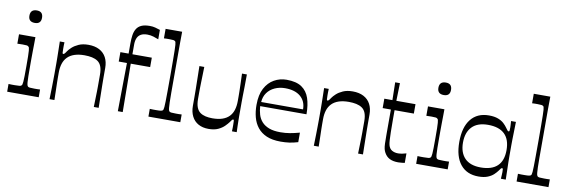

<svg xmlns="http://www.w3.org/2000/svg" viewBox="-54 -1158 4710 1589"><g transform="rotate(10 2301.0 -363.5)"><path d="M34 0V-65Q49 -64 62 -64Q75 -64 87 -64Q115 -64 126 -65.5Q137 -67 141 -71Q146 -75 148 -81.5Q150 -88 151.5 -105Q153 -122 153.5 -153Q154 -184 154 -236Q154 -287 153.5 -318Q153 -349 151.5 -365.5Q150 -382 148 -389Q146 -396 141 -399Q137 -404 127 -405.5Q117 -407 92 -407Q82 -407 71.5 -406.5Q61 -406 48 -406V-485H186Q186 -463 185.5 -431Q185 -399 184.5 -365Q184 -331 184 -301Q184 -271 184 -251Q184 -193 184.5 -159Q185 -125 186.5 -107Q188 -89 190.5 -82Q193 -75 197 -71Q202 -67 212.5 -65.5Q223 -64 252 -64Q262 -64 273.5 -64Q285 -64 299 -65V0ZM160 -600Q106 -600 106 -652Q106 -705 160 -705Q212 -705 212 -652Q212 -600 160 -600Z M390 0Q392 -60 392.5 -99.5Q393 -139 393.5 -166.5Q394 -194 394 -216Q394 -238 394 -263Q394 -288 394 -309.5Q394 -331 393.5 -355Q393 -379 392.5 -410.5Q392 -442 391 -485H430Q429 -469 429 -454.5Q429 -440 429 -430Q429 -405 430 -396.5Q431 -388 436 -388Q441 -388 446.5 -393Q452 -398 463 -415Q473 -430 494 -449.5Q515 -469 548.5 -484Q582 -499 630 -499Q684 -499 722 -479Q760 -459 779.5 -422Q799 -385 799 -335Q799 -289 799 -255.5Q799 -222 799.5 -194.5Q800 -167 800.5 -139Q801 -111 801.5 -78Q802 -45 803 0H762Q763 -44 764 -75Q765 -106 765.5 -130Q766 -154 766 -174.5Q766 -195 766 -218Q766 -241 766 -272Q766 -314 755.5 -341Q745 -368 724.5 -382Q704 -396 676 -402Q648 -408 613 -408Q564 -408 528.5 -396Q493 -384 470.5 -361Q448 -338 437.5 -305Q427 -272 427 -230Q427 -208 427 -189.5Q427 -171 427.5 -148Q428 -125 429 -90Q430 -55 431 0Z M964 0 969 -406H900V-485H969Q969 -502 969 -521Q969 -540 969 -570Q969 -609 973.5 -640Q978 -671 992 -694Q1006 -717 1032.5 -729Q1059 -741 1103 -741Q1128 -741 1148.5 -735.5Q1169 -730 1190 -723V-644Q1173 -651 1147.5 -659Q1122 -667 1095 -667Q1063 -667 1042.5 -656Q1022 -645 1012 -624Q1002 -603 1001 -572Q1001 -540 1001 -521Q1001 -502 1001 -485H1164V-406H1001L1005 0Z M1221 0V-65Q1237 -64 1250.5 -64Q1264 -64 1276 -64Q1303 -64 1313.5 -66Q1324 -68 1328 -71Q1332 -74 1334 -80Q1336 -86 1337.5 -101.5Q1339 -117 1339.5 -148Q1340 -179 1340.5 -231.5Q1341 -284 1341 -364Q1341 -443 1340.5 -495Q1340 -547 1339.5 -577.5Q1339 -608 1337.5 -624Q1336 -640 1334 -646Q1332 -652 1328 -654Q1324 -658 1314 -659.5Q1304 -661 1280 -661Q1270 -661 1259 -661Q1248 -661 1235 -660V-740H1374Q1374 -715 1373.5 -691.5Q1373 -668 1373 -640Q1373 -612 1373 -574.5Q1373 -537 1373 -484.5Q1373 -432 1373 -359Q1373 -280 1373 -228.5Q1373 -177 1374 -147Q1375 -117 1376.5 -101.5Q1378 -86 1380.5 -80Q1383 -74 1386 -71Q1391 -67 1402 -65.5Q1413 -64 1441 -64Q1452 -64 1463.5 -64Q1475 -64 1489 -65V0Z M1728 14Q1678 14 1642 -6Q1606 -26 1587 -63.5Q1568 -101 1568 -151Q1568 -196 1568 -229.5Q1568 -263 1567.5 -291Q1567 -319 1566.5 -346.5Q1566 -374 1565.5 -407Q1565 -440 1564 -485H1605Q1604 -441 1603 -410Q1602 -379 1601.5 -355.5Q1601 -332 1600.5 -311.5Q1600 -291 1600 -268Q1600 -245 1600 -215Q1600 -173 1610.5 -145.5Q1621 -118 1640.5 -104Q1660 -90 1686.5 -84Q1713 -78 1744 -78Q1793 -78 1828 -90Q1863 -102 1885 -125Q1907 -148 1917 -181Q1927 -214 1927 -256Q1927 -278 1927 -296.5Q1927 -315 1926.5 -338Q1926 -361 1925 -396Q1924 -431 1922 -485H1963Q1963 -423 1962 -379Q1961 -335 1960.5 -305Q1960 -275 1960 -253.5Q1960 -232 1960 -214.5Q1960 -197 1960 -179Q1960 -153 1960 -132Q1960 -111 1960.5 -91Q1961 -71 1961.5 -49Q1962 -27 1963 0H1923Q1924 -18 1924 -31.5Q1924 -45 1924 -55Q1924 -81 1923 -89.5Q1922 -98 1917 -98Q1912 -98 1907 -93Q1902 -88 1891 -71Q1880 -56 1860 -36Q1840 -16 1808 -1Q1776 14 1728 14Z M2334 14Q2263 14 2215.5 -6.5Q2168 -27 2139 -63.5Q2110 -100 2097.5 -148Q2085 -196 2085 -251Q2085 -336 2114 -390.5Q2143 -445 2191 -472Q2239 -499 2295 -499Q2377 -499 2422.5 -468Q2468 -437 2487 -380.5Q2506 -324 2506 -246H2117Q2119 -209 2129 -175.5Q2139 -142 2162 -116.5Q2185 -91 2223 -76.5Q2261 -62 2318 -62Q2360 -62 2397.5 -68.5Q2435 -75 2479 -87V-7Q2439 5 2405.5 9.5Q2372 14 2334 14ZM2471 -281Q2471 -349 2425 -388.5Q2379 -428 2295 -428Q2248 -428 2208.5 -410Q2169 -392 2145.5 -359Q2122 -326 2119 -281Z M2611 0Q2613 -60 2613.5 -99.5Q2614 -139 2614.5 -166.5Q2615 -194 2615 -216Q2615 -238 2615 -263Q2615 -288 2615 -309.5Q2615 -331 2614.5 -355Q2614 -379 2613.5 -410.5Q2613 -442 2612 -485H2651Q2650 -469 2650 -454.5Q2650 -440 2650 -430Q2650 -405 2651 -396.5Q2652 -388 2657 -388Q2662 -388 2667.5 -393Q2673 -398 2684 -415Q2694 -430 2715 -449.5Q2736 -469 2769.5 -484Q2803 -499 2851 -499Q2905 -499 2943 -479Q2981 -459 3000.5 -422Q3020 -385 3020 -335Q3020 -289 3020 -255.5Q3020 -222 3020.5 -194.5Q3021 -167 3021.5 -139Q3022 -111 3022.5 -78Q3023 -45 3024 0H2983Q2984 -44 2985 -75Q2986 -106 2986.5 -130Q2987 -154 2987 -174.5Q2987 -195 2987 -218Q2987 -241 2987 -272Q2987 -314 2976.5 -341Q2966 -368 2945.5 -382Q2925 -396 2897 -402Q2869 -408 2834 -408Q2785 -408 2749.5 -396Q2714 -384 2691.5 -361Q2669 -338 2658.5 -305Q2648 -272 2648 -230Q2648 -208 2648 -189.5Q2648 -171 2648.5 -148Q2649 -125 2650 -90Q2651 -55 2652 0Z M3322 14Q3279 14 3250.5 0Q3222 -14 3205 -45Q3197 -59 3193 -76Q3189 -93 3188 -119.5Q3187 -146 3187 -191Q3187 -222 3187 -256.5Q3187 -291 3187 -322.5Q3187 -354 3187 -376.5Q3187 -399 3187 -406H3118V-485H3186L3183 -634H3223L3219 -485H3380V-406H3218Q3218 -385 3218 -365.5Q3218 -346 3218 -329Q3218 -264 3219 -221.5Q3220 -179 3221.5 -154Q3223 -129 3227 -114Q3235 -84 3257 -71.5Q3279 -59 3308 -59Q3326 -59 3344.5 -63Q3363 -67 3377 -71V9Q3368 10 3353 12Q3338 14 3322 14Z M3471 0V-65Q3486 -64 3499 -64Q3512 -64 3524 -64Q3552 -64 3563 -65.5Q3574 -67 3578 -71Q3583 -75 3585 -81.5Q3587 -88 3588.5 -105Q3590 -122 3590.5 -153Q3591 -184 3591 -236Q3591 -287 3590.5 -318Q3590 -349 3588.5 -365.5Q3587 -382 3585 -389Q3583 -396 3578 -399Q3574 -404 3564 -405.5Q3554 -407 3529 -407Q3519 -407 3508.5 -406.5Q3498 -406 3485 -406V-485H3623Q3623 -463 3622.5 -431Q3622 -399 3621.5 -365Q3621 -331 3621 -301Q3621 -271 3621 -251Q3621 -193 3621.5 -159Q3622 -125 3623.5 -107Q3625 -89 3627.5 -82Q3630 -75 3634 -71Q3639 -67 3649.5 -65.5Q3660 -64 3689 -64Q3699 -64 3710.5 -64Q3722 -64 3736 -65V0ZM3597 -600Q3543 -600 3543 -652Q3543 -705 3597 -705Q3649 -705 3649 -652Q3649 -600 3597 -600Z M3996 14Q3898 14 3844.5 -52Q3791 -118 3791 -241Q3791 -365 3844.5 -432Q3898 -499 3996 -499Q4042 -499 4073 -487Q4104 -475 4122.5 -457.5Q4141 -440 4152 -424Q4163 -408 4168 -402.5Q4173 -397 4178 -397Q4184 -397 4185 -404.5Q4186 -412 4186 -432Q4186 -441 4185 -455.5Q4184 -470 4183 -485H4224Q4223 -434 4222 -398.5Q4221 -363 4220.5 -337Q4220 -311 4220 -289Q4220 -267 4220 -241Q4220 -216 4220 -194.5Q4220 -173 4220.5 -147.5Q4221 -122 4222 -86.5Q4223 -51 4224 0H4183Q4184 -15 4185 -30Q4186 -45 4186 -56Q4186 -74 4185 -81Q4184 -88 4178 -88Q4173 -88 4168 -82.5Q4163 -77 4152 -61Q4141 -46 4122.5 -28.5Q4104 -11 4073 1.5Q4042 14 3996 14ZM4002 -63Q4094 -63 4141 -107.5Q4188 -152 4188 -241Q4188 -331 4141 -376Q4094 -421 4002 -421Q3913 -421 3867.5 -373.5Q3822 -326 3822 -241Q3822 -156 3867.5 -109.5Q3913 -63 4002 -63Z M4315 0V-65Q4331 -64 4344.5 -64Q4358 -64 4370 -64Q4397 -64 4407.5 -66Q4418 -68 4422 -71Q4426 -74 4428 -80Q4430 -86 4431.5 -101.5Q4433 -117 4433.5 -148Q4434 -179 4434.5 -231.5Q4435 -284 4435 -364Q4435 -443 4434.5 -495Q4434 -547 4433.5 -577.5Q4433 -608 4431.5 -624Q4430 -640 4428 -646Q4426 -652 4422 -654Q4418 -658 4408 -659.5Q4398 -661 4374 -661Q4364 -661 4353 -661Q4342 -661 4329 -660V-740H4468Q4468 -715 4467.5 -691.5Q4467 -668 4467 -640Q4467 -612 4467 -574.5Q4467 -537 4467 -484.5Q4467 -432 4467 -359Q4467 -280 4467 -228.5Q4467 -177 4468 -147Q4469 -117 4470.5 -101.5Q4472 -86 4474.5 -80Q4477 -74 4480 -71Q4485 -67 4496 -65.5Q4507 -64 4535 -64Q4546 -64 4557.5 -64Q4569 -64 4583 -65V0Z"/></g></svg>

Font: Ojuju Medium
Style: Regular
Weight: 500
Designer: Chisaokwu Joboson, Mirko Velimirovic
Foundry: Udi Foundry
Version: Version 1.000